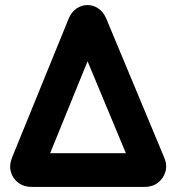

<svg xmlns="http://www.w3.org/2000/svg" viewBox="-20 -736 694 756"><path d="M104.5 0Q73.5 0 51.8 -16.6Q30 -33.2 22.8 -59.5Q15.5 -85.8 27.2 -115L250.2 -662.2Q261.2 -688.8 281.1 -702.4Q301 -716 324 -716.1Q347 -716.2 367.2 -702.6Q387.5 -689 398.5 -662.5L626.5 -115.8Q639 -86.8 631.4 -60.1Q623.8 -33.5 602.1 -16.8Q580.5 0 549.5 0ZM157 -82.8 104.5 -132.8H549.5L496.5 -82.8L276.2 -611.2L372.2 -611Z"/></svg>

Font: National Park
Style: Regular
Weight: 400
Designer: Andrea Herstowski, Ben Hoepner
Version: Version 1.009